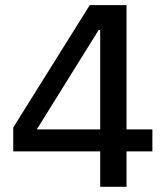

<svg xmlns="http://www.w3.org/2000/svg" viewBox="-20 -718 640 738"><path d="M466.3 0V-136H565.7V-220.5H466.3V-698.2H324.9L30.9 -228V-136H365.1V0ZM121.4 -220.5 359.4 -603H365.1V-220.5Z"/></svg>

Font: Margiela Mono Medium
Style: Regular
Weight: 500
Designer: Mike Abbink, Paul van der Laan, Pieter van Rosmalen
Foundry: Bold Monday
Version: Version 2.003 2021